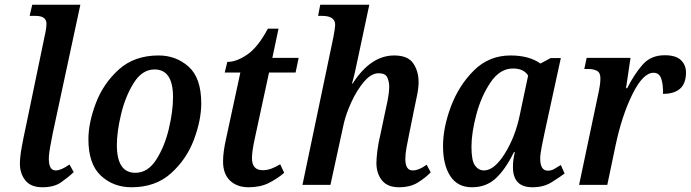

<svg xmlns="http://www.w3.org/2000/svg" viewBox="-20 -780 2914 810"><path d="M159 10Q208 10 238 -11Q268 -32 291 -54L273 -86Q238 -61 215 -61Q186 -61 186 -110Q186 -130 192 -162.5Q198 -195 203 -220L319 -760H116L105 -713H130Q176 -713 176 -680Q176 -660 168 -626L91 -255Q80 -205 72 -161.5Q64 -118 64 -89Q64 -48 87 -19Q110 10 159 10Z M535 10Q636 10 701.5 -49Q767 -108 798 -190.5Q829 -273 829 -344Q829 -451 776 -498.5Q723 -546 649 -546Q547 -546 481.5 -487Q416 -428 384.5 -345Q353 -262 353 -192Q353 -88 405.5 -39Q458 10 535 10ZM551 -51Q473 -51 473 -168Q473 -224 491 -299Q509 -374 544.5 -430.5Q580 -487 632 -487Q710 -487 710 -370Q710 -312 692.5 -237.5Q675 -163 639.5 -107Q604 -51 551 -51Z M1029 10Q1078 10 1114 -8Q1150 -26 1179 -51L1162 -87Q1144 -76 1126 -69Q1108 -62 1088 -62Q1043 -62 1043 -113Q1043 -143 1056 -201L1115 -474H1227L1240 -536H1129L1155 -659H1110Q1068 -580 1022 -549Q976 -518 939 -519L928 -474H994L934 -196Q921 -139 921 -99Q921 -46 950.5 -18Q980 10 1029 10Z M1663 10Q1710 10 1742 -9.5Q1774 -29 1797 -53L1780 -85Q1747 -61 1721 -61Q1690 -61 1690 -110Q1690 -130 1695 -158Q1700 -186 1706 -214L1727 -318Q1733 -346 1739.5 -378Q1746 -410 1746 -434Q1746 -479 1723.5 -512.5Q1701 -546 1643 -546Q1544 -546 1468 -428H1465Q1470 -444 1477 -474Q1484 -504 1491 -539L1538 -760H1331L1322 -713H1339Q1394 -713 1394 -675Q1394 -663 1386 -621L1256 0H1374L1430 -257Q1439 -298 1462 -348.5Q1485 -399 1515.5 -435Q1546 -471 1577 -471Q1606 -471 1614 -453Q1622 -435 1622 -414Q1622 -390 1614 -350Q1606 -310 1602 -294L1586 -218Q1576 -177 1572 -144Q1568 -111 1568 -93Q1568 -48 1591.5 -19Q1615 10 1663 10Z M1971 10Q2032 10 2073 -29Q2114 -68 2148 -138H2152Q2148 -121 2146 -107Q2144 -93 2144 -75Q2144 10 2226 10Q2273 10 2306 -10.5Q2339 -31 2362 -48L2346 -84Q2330 -74 2318 -67Q2306 -60 2291 -60Q2259 -60 2259 -111Q2259 -130 2266.5 -167Q2274 -204 2277 -218L2346 -535H2303L2260 -512Q2212 -546 2134 -546Q2043 -546 1979.5 -483Q1916 -420 1882.5 -331Q1849 -242 1849 -163Q1849 -85 1879.5 -37.5Q1910 10 1971 10ZM2022 -61Q1999 -61 1984 -81.5Q1969 -102 1969 -161Q1969 -219 1989.5 -296.5Q2010 -374 2049.5 -432.5Q2089 -491 2144 -491Q2190 -491 2208 -461L2172 -291Q2153 -201 2109 -131Q2065 -61 2022 -61Z M2423 0H2542L2577 -167Q2604 -294 2648.5 -383.5Q2693 -473 2737 -473Q2761 -473 2769.5 -448.5Q2778 -424 2777 -384Q2874 -384 2874 -474Q2874 -506 2852.5 -526.5Q2831 -547 2784 -547Q2725 -547 2689.5 -505.5Q2654 -464 2626 -408H2621L2640 -536H2455L2445 -489H2461Q2483 -489 2498 -481.5Q2513 -474 2513 -449Q2513 -426 2505 -389Z"/></svg>

Font: Noto Serif SemiCondensed Semi
Style: Italic
Weight: 600
Width: 4
Italic angle: -12°
Designer: Monotype Design Team
Foundry: Monotype Imaging Inc.
Version: Version 1.901